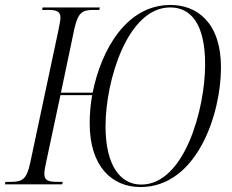

<svg xmlns="http://www.w3.org/2000/svg" viewBox="-42 -744 937 775"><path d="M525 11C752 11 850 -282 850 -472C850 -652 754 -724 646 -724C470 -724 367 -546 332 -370H204L258 -627C273 -694 290 -704 337 -704H359L361 -714H130L128 -704H150C184 -704 202 -699 202 -673C202 -665 200 -652 194 -623L80 -87C66 -20 48 -10 2 -10H-20L-22 0H209L211 -10H189C154 -10 137 -15 137 -42C137 -54 140 -70 145 -93L202 -360H330C323 -321 320 -282 320 -246C320 -72 410 11 525 11ZM528 1C446 1 384 -72 384 -235C384 -417 472 -714 645 -714C729 -714 786 -647 786 -484C786 -305 703 1 528 1Z"/></svg>

Font: Noto Serif Display Condensed Light
Style: Italic
Weight: 300
Width: 3
Italic angle: -12°
Designer: Monotype Design Team
Foundry: Monotype Imaging Inc.
Version: Version 2.009